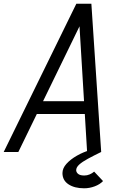

<svg xmlns="http://www.w3.org/2000/svg" viewBox="-49 -820 669 1036"><path d="M-29 0 363 -800H444L497 0H421L380 -678L50 0ZM101 -205 134 -274H450L453 -205ZM405 196Q353 196 320.5 174.5Q288 153 288 114Q288 88 309.5 64Q331 40 366 20Q401 0 440 -11L497 0Q456 20 425.5 36.5Q395 53 378.5 68Q362 83 362 99Q363 111 373.5 119Q384 127 406 127Q421 127 435 121Q449 115 459 106L507 157Q490 175 462 185.5Q434 196 405 196Z"/></svg>

Font: Victor Mono
Style: Italic
Weight: 400
Italic angle: -12°
Monospace: yes
Designer: Rune Bjørnerås
Version: Version 1.561;gftools[0.9.30]